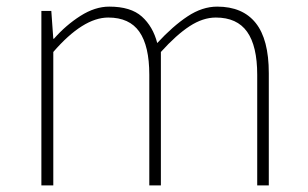

<svg xmlns="http://www.w3.org/2000/svg" viewBox="-20 -560 929 580"><path d="M105 0V-527H135L141 -443H143Q179 -484 223 -512Q267 -540 310 -540Q375 -540 408.5 -510Q442 -480 455 -430Q502 -481 546.5 -510.5Q591 -540 636 -540Q713 -540 752.5 -490.5Q792 -441 792 -339V0H757V-334Q757 -421 726.5 -464Q696 -507 632 -507Q593 -507 553 -481Q513 -455 466 -403V0H431V-334Q431 -421 401 -464Q371 -507 307 -507Q269 -507 227.5 -481Q186 -455 141 -403V0Z"/></svg>

Font: Noto Sans HK Thin Thin
Style: Regular
Weight: 250
Version: Version 2.004-H2;hotconv 1.0.118;makeotfexe 2.5.65603